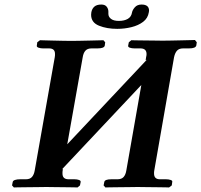

<svg xmlns="http://www.w3.org/2000/svg" viewBox="-20 -824 886 845"><path d="M635 -770Q631 -744 610 -728Q589 -712 558.5 -704.5Q528 -697 496 -697Q450 -697 415.5 -711Q381 -725 381 -759Q381 -762 381.5 -764.5Q382 -767 382 -770Q385 -786 395.5 -795Q406 -804 426 -804Q442 -804 449.5 -794.5Q457 -785 457 -773V-763Q457 -750 468.5 -741Q480 -732 503 -732Q527 -732 542.5 -741Q558 -750 561 -769Q563 -780 573.5 -792Q584 -804 603 -804Q636 -804 636 -777Q636 -773 635 -770ZM746 -572 659 -74Q658 -70 658 -66.5Q658 -63 658 -60Q658 -35 684 -35H711Q722 -35 731 -32Q740 -29 738 -23L736 -8L724 1Q724 1 708.5 0.5Q693 0 670 0Q647 0 624 -0.5Q601 -1 586 -1Q573 -1 549.5 -0.5Q526 0 502 0Q478 0 461 0.5Q444 1 444 1L436 -8L439 -23Q441 -35 470 -35H497Q515 -35 524 -45Q533 -55 536 -74L602 -450Q515 -358 427.5 -264.5Q340 -171 252 -78L257 -81L256 -75Q255 -71 255 -67Q255 -63 255 -60Q255 -35 282 -35H308Q319 -35 327.5 -32Q336 -29 335 -23L332 -8L321 1Q321 1 305.5 0.5Q290 0 267 0Q244 0 221 -0.5Q198 -1 184 -1Q171 -1 147.5 -0.5Q124 0 99.5 0Q75 0 58 0.5Q41 1 41 1L33 -8L36 -23Q37 -29 46 -32Q55 -35 68 -35H94Q112 -35 121 -45.5Q130 -56 133 -75L221 -572Q222 -577 222 -580.5Q222 -584 222 -587Q222 -611 196 -611H169Q159 -611 150 -614Q141 -617 142 -623L144 -638L156 -647Q156 -647 172 -646.5Q188 -646 211 -645.5Q234 -645 257 -644.5Q280 -644 294 -644Q307 -644 330.5 -644.5Q354 -645 378 -645.5Q402 -646 418.5 -646.5Q435 -647 435 -647L443 -638L441 -623Q438 -611 409 -611H383Q365 -611 356 -601Q347 -591 344 -572L276 -189Q364 -282 451.5 -375.5Q539 -469 626 -561L621 -559L623 -572Q624 -576 624.5 -579.5Q625 -583 625 -586Q625 -611 598 -611H572Q560 -611 551.5 -614Q543 -617 544 -623L547 -638L558 -647Q558 -647 574 -646.5Q590 -646 613 -646Q636 -646 659 -645.5Q682 -645 696 -645Q710 -645 733 -645.5Q756 -646 780.5 -646.5Q805 -647 821.5 -647.5Q838 -648 838 -648L846 -638L844 -624Q841 -611 812 -611H786Q768 -611 759 -601Q750 -591 746 -572Z"/></svg>

Font: Libertinus Serif Semibold Italic
Style: Regular
Weight: 600
Italic angle: -11.5°
Designer: Philipp H. Poll, Khaled Hosny
Foundry: Caleb Maclennan
Version: Version 7.051;RELEASE